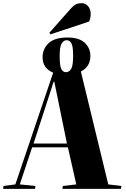

<svg xmlns="http://www.w3.org/2000/svg" viewBox="-20 -1193 798 1213"><path d="M299 -976 292 -986 431 -1143Q447 -1160 461.5 -1166.5Q476 -1173 496 -1173Q519 -1173 536 -1154.5Q553 -1136 553 -1104Q553 -1094 550.5 -1080.5Q548 -1067 543 -1057ZM0 0 2 -18 77 -28 316 -734Q249 -761 249 -832Q249 -883 286.5 -919.5Q324 -956 407 -956Q480 -956 515.5 -922.5Q551 -889 551 -840Q551 -772 491 -741L664 -28L747 -18L744 0H374L377 -18L462 -28L409 -262H183L105 -28L204 -18L201 0ZM396 -737Q417 -737 429.5 -757.5Q442 -778 442 -841Q442 -902 430.5 -920.5Q419 -939 401 -939Q382 -939 369.5 -918.5Q357 -898 357 -839Q357 -777 367.5 -757Q378 -737 396 -737ZM192 -286H403L323 -677H319Z"/></svg>

Font: Literata 72pt ExtraBold
Style: Italic
Weight: 800
Italic angle: -2°
Designer: Latin by Veronika Burian and Jose Scaglione. Greek by Irene Vlachou. Cyrillic by Vera Evstafieva
Foundry: TypeTogether
Version: Version 3.002